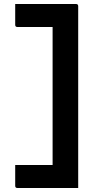

<svg xmlns="http://www.w3.org/2000/svg" viewBox="-20 -780 490 960"><path d="M56 -760H360Q371 -760 371 -749V160H67Q56 160 56 149V45H243V-645H67Q56 -645 56 -656Z"/></svg>

Font: Recursive Sn Lnr St SmB
Style: Regular
Weight: 600
Version: Version 1.079;hotconv 1.0.112;makeotfexe 2.5.65598; ttfautoh